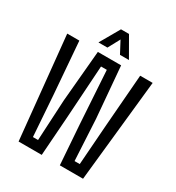

<svg xmlns="http://www.w3.org/2000/svg" viewBox="-180 -867 899 978"><g transform="rotate(30 269.0 -378.0)"><path d="M78.1 0 17.8 -600H89.1L113.1 -297.4L130 -56.3H160.1L172.9 -297.4L199.6 -597.2H336.4L362 -297.4L374.8 -56.3H405.3L423 -297.4L446.9 -600H520.2L457.2 0H320.7L304.2 -230.4L284.7 -540.9H250.7L230.7 -230.4L214.2 0ZM178 -640.6 244.1 -755.8H291.2L357.3 -640.6H304.6L268 -709.7L230.7 -640.6Z"/></g></svg>

Font: Big Shoulders Display SC Thin
Style: Regular
Weight: 100
Designer: Patric King
Foundry: XO Type Co
Version: Version 2.002